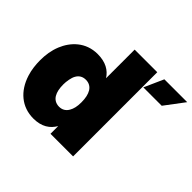

<svg xmlns="http://www.w3.org/2000/svg" viewBox="-160 -911 1129 1129"><g transform="rotate(45 404.5 -346.0)"><path d="M372 -462C346 -503 303 -528 237 -528C137 -528 75 -462 46 -391C29 -349 23 -307 23 -262C23 -228 27 -187 39 -150C70 -52 141 8 237 8C306 8 347 -21 372 -64V0H560V-700H372ZM619 -700 565 -579H718L809 -700ZM353 -182C341 -161 322 -148 295 -148C266 -148 247 -163 237 -180C225 -200 220 -226 220 -259C220 -282 225 -319 237 -339C249 -360 268 -372 295 -372C321 -372 340 -360 352 -341C364 -321 370 -295 370 -259C370 -224 364 -201 353 -182Z"/></g></svg>

Font: Arthouse Owned Black
Style: Regular
Weight: 900
Designer: Jeremy Tribby
Foundry: Tribby Type
Version: Version 1.000;PS 001.000;hotconv 1.0.88;makeotf.lib2.5.64775